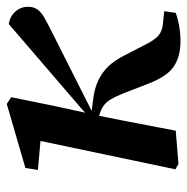

<svg xmlns="http://www.w3.org/2000/svg" viewBox="-13 -526 553 567"><g transform="rotate(-90 263.5 -242.5)"><path d="M63 8 47 -1 135 -420 170 -396 45 -407 51 -444 240 -499 260 -486 235 -363 203 -216Q192 -163 182 -109Q172 -55 161 0ZM509 0Q489 7 468 10.5Q447 14 425 14Q382 14 352.5 -4.5Q323 -23 301 -78L272 -153Q262 -178 253.5 -192Q245 -206 234 -213.5Q223 -221 206 -226L187 -232V-254H199L228 -280L476 -493Q498 -490 512.5 -474Q527 -458 527 -436Q527 -420 519 -408.5Q511 -397 494 -387.5Q477 -378 451 -365L211 -244L214 -249L253 -244Q286 -240 310 -228.5Q334 -217 351.5 -198.5Q369 -180 382 -154L412 -96Q428 -63 441.5 -51.5Q455 -40 476 -38L514 -34Z"/></g></svg>

Font: Source Serif 4 18pt SemiBold
Style: Italic
Weight: 600
Italic angle: -12°
Designer: Frank Grießhammer
Foundry: Adobe Systems Incorporated
Version: Version 4.004;hotconv 1.0.116;makeotfexe 2.5.65601